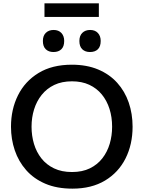

<svg xmlns="http://www.w3.org/2000/svg" viewBox="-20 -1112 856 1144"><path d="M411.5 12Q318.5 12 249.8 -17.5Q181 -47 135.8 -98.5Q90.5 -150 68 -216.5Q45.5 -283 45.5 -357Q45.5 -460.5 87.2 -544.2Q129 -628 209.8 -677.2Q290.5 -726.5 408 -726.5Q497 -726.5 564.8 -698Q632.5 -669.5 678.2 -618.8Q724 -568 747 -501Q770 -434 770 -357Q770 -251.5 728 -168Q686 -84.5 605.8 -36.2Q525.5 12 411.5 12ZM409 -87Q470.5 -87 515.5 -109Q560.5 -131 590 -169Q619.5 -207 633.8 -255.5Q648 -304 648 -357Q648 -414 632.5 -463Q617 -512 586.8 -549Q556.5 -586 512 -606.8Q467.5 -627.5 409 -627.5Q348.5 -627.5 303.5 -606Q258.5 -584.5 228.2 -546.5Q198 -508.5 183 -460Q168 -411.5 168 -357Q168 -303 182.5 -254.5Q197 -206 226.8 -168.2Q256.5 -130.5 302 -108.8Q347.5 -87 409 -87ZM516 -802Q487.5 -802 470.2 -818.5Q453 -835 453 -868Q453 -899 470.5 -916.2Q488 -933.5 517 -933.5Q546.5 -933.5 563.2 -915.5Q580 -897.5 580 -868Q580 -835 563.2 -818.5Q546.5 -802 516 -802ZM298.5 -802Q270 -802 252.8 -818.5Q235.5 -835 235.5 -868Q235.5 -899 253 -916.2Q270.5 -933.5 299.5 -933.5Q329 -933.5 345.8 -915.5Q362.5 -897.5 362.5 -868Q362.5 -835 345.5 -818.5Q328.5 -802 298.5 -802ZM245 -1011V-1092Q281.5 -1092 322.2 -1092Q363 -1092 407 -1092Q451.5 -1092 492 -1092Q532.5 -1092 569 -1092V-1011Q532.5 -1011 492 -1011Q451.5 -1011 407 -1011Q363 -1011 322.2 -1011Q281.5 -1011 245 -1011Z"/></svg>

Font: Commissioner Thin Medium
Style: Regular
Weight: 500
Version: Version 1.000